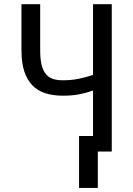

<svg xmlns="http://www.w3.org/2000/svg" viewBox="-20 -731 640 926"><path d="M519 -710.9V0H428.7V-294.4Q412.6 -288.6 396.5 -284.2Q380.4 -279.8 363 -276.4Q345.7 -272.9 325.9 -271.2Q306.2 -269.5 282.7 -269.5Q235.4 -269.5 198.2 -281.5Q161.1 -293.5 135.7 -319.8Q110.4 -346.2 96.9 -387.7Q83.5 -429.2 83.5 -488.3V-710.9H173.8V-488.3Q173.8 -446.8 180.4 -419.2Q187 -391.6 200.4 -374.8Q213.9 -357.9 234.4 -350.8Q254.9 -343.8 282.7 -343.8Q323.2 -343.8 358.4 -350.8Q393.6 -357.9 428.7 -369.6V-710.9ZM451.7 175.3H361.3V-75.2H451.7Z"/></svg>

Font: Roboto Mono
Style: Regular
Weight: 400
Designer: Google
Version: Version 2.000985; 2015; ttfautohint (v1.3)